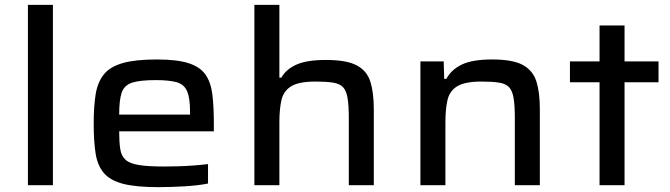

<svg xmlns="http://www.w3.org/2000/svg" viewBox="-20 -763 2762 791"><path d="M95 0V-743H198V0Z M631 8Q541 8 488 -5.5Q435 -19 408.5 -49.5Q382 -80 374 -130Q366 -180 366 -254Q366 -324 374 -374Q382 -424 407.5 -456Q433 -488 485 -503Q537 -518 626 -518Q710 -518 757.5 -502.5Q805 -487 827 -455Q849 -423 855 -373Q861 -323 861 -253V-222H471Q471 -177 475.5 -148.5Q480 -120 497.5 -104.5Q515 -89 553 -83Q591 -77 657 -77Q684 -77 716.5 -78Q749 -79 781 -81.5Q813 -84 837 -87V-7Q799 1 742 4.5Q685 8 631 8ZM471 -291H763V-302Q763 -360 750.5 -388Q738 -416 707 -424.5Q676 -433 622 -433Q555 -433 523 -422Q491 -411 481 -380.5Q471 -350 471 -291Z M1028 0V-743H1131V-443H1139Q1158 -477 1200.5 -496.5Q1243 -516 1323 -516Q1408 -516 1450 -493.5Q1492 -471 1506 -426Q1520 -381 1520 -313V0H1417V-277Q1417 -328 1412 -358.5Q1407 -389 1393.5 -403.5Q1380 -418 1352.5 -422.5Q1325 -427 1280 -427Q1211 -427 1179.5 -407.5Q1148 -388 1139.5 -350.5Q1131 -313 1131 -261V0Z M1712 0V-510H1808L1810 -438H1819Q1838 -475 1881.5 -496.5Q1925 -518 2008 -518Q2093 -518 2134.5 -495Q2176 -472 2190 -427Q2204 -382 2204 -315V0H2101V-277Q2101 -328 2096 -358.5Q2091 -389 2077.5 -403.5Q2064 -418 2036.5 -422.5Q2009 -427 1964 -427Q1895 -427 1863.5 -407.5Q1832 -388 1823.5 -350.5Q1815 -313 1815 -261V0Z M2450 0V-424H2328V-510H2450V-658H2553V-510H2693V-424H2553V0Z"/></svg>

Font: Saira Expanded Medium
Style: Regular
Weight: 500
Width: 7
Designer: Hector Gatti with collaboration of the Omnibus-Type team
Foundry: Omnibus-Type
Version: Version 1.100; ttfautohint (v1.8.3)